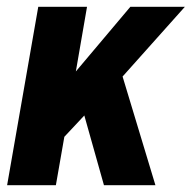

<svg xmlns="http://www.w3.org/2000/svg" viewBox="-20 -547 566 567"><path d="M1 0 93 -527H237L204 -336L365 -527H526L342 -321L439 0H287L229 -206L170 -143L145 0Z"/></svg>

Font: Archivo Condensed ExtraBold
Style: Italic
Weight: 800
Width: 3
Italic angle: -10°
Designer: Hector Gatti
Foundry: Omnibus-Type
Version: Version 2.001